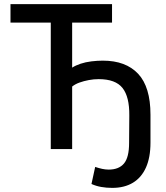

<svg xmlns="http://www.w3.org/2000/svg" viewBox="-20 -725 807 934"><path d="M526 189Q498 189 472.5 184.5Q447 180 425 170L443 87Q461 93 477 96.5Q493 100 509 100Q558 100 583 70.5Q608 41 608 -30L609 -163Q610 -254 576 -297Q542 -340 460 -340Q436 -340 412 -335.5Q388 -331 367 -323.5Q346 -316 331 -304V0H227V-615H31V-705H525V-615H331V-396Q348 -407 372 -415Q396 -423 424.5 -426.5Q453 -430 480 -430Q592 -430 652 -366Q712 -302 712 -167V-31Q712 41 690 90Q668 139 626.5 164Q585 189 526 189Z"/></svg>

Font: Nunito Sans 7pt Condensed SemiBold
Style: Regular
Weight: 600
Width: 3
Designer: Vernon Adams
Foundry: Vernon Adams
Version: Version 3.101;gftools[0.9.27]